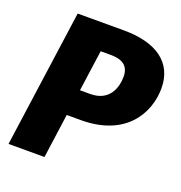

<svg xmlns="http://www.w3.org/2000/svg" viewBox="-126 -804 861 913"><g transform="rotate(20 304.5 -347.5)"><path d="M347 -695H113L16 0H198L229 -224H301C528 -224 609 -372 609 -497C609 -628 510 -695 347 -695ZM300 -356H248L277 -564H328C391 -564 421 -539 421 -487C421 -434 398 -356 300 -356Z"/></g></svg>

Font: Fira Sans ExtraBold
Style: Italic
Weight: 800
Italic angle: -8°
Designer: bBox Type GmbH & Carrois Corporate GbR & Edenspiekermann AG
Foundry: bBox Type GmbH & Carrois Corporate GbR & Edenspiekermann AG
Version: Version 4.301;PS 004.301;hotconv 1.0.88;makeotf.lib2.5.64775